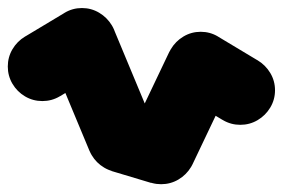

<svg xmlns="http://www.w3.org/2000/svg" viewBox="-57 -388 715 485"><path d="M-37.3 -220Q-37.3 -196.3 -25.5 -176.3Q-13.7 -156.3 6.3 -144.5Q26.3 -132.7 50 -132.7Q73.7 -132.7 93.7 -144.5Q113.7 -156.3 125.7 -176.3Q137.7 -196.3 137.7 -220Q137.7 -243.7 125.7 -263.7Q113.7 -283.7 93.7 -295.7Q73.7 -307.7 50 -307.7Q26.3 -307.7 6.3 -295.7Q-13.7 -283.7 -25.5 -263.7Q-37.3 -243.7 -37.3 -220Z M5.3 -295 94.7 -145 194.7 -205 105.3 -355Z M62.7 -280Q62.7 -256.3 74.5 -236.3Q86.3 -216.3 106.3 -204.5Q126.3 -192.7 150 -192.7Q173.7 -192.7 193.7 -204.5Q213.7 -216.3 225.7 -236.3Q237.7 -256.3 237.7 -280Q237.7 -303.7 225.7 -323.7Q213.7 -343.7 193.7 -355.7Q173.7 -367.7 150 -367.7Q126.3 -367.7 106.3 -355.7Q86.3 -343.7 74.5 -323.7Q62.7 -303.7 62.7 -280Z M230.7 -313.7 69.3 -246.3 169.3 -6.3 330.7 -73.7Z M162.7 -40Q162.7 -16.3 174.5 3.7Q186.3 23.7 206.3 35.5Q226.3 47.3 250 47.3Q273.7 47.3 293.7 35.5Q313.7 23.7 325.7 3.7Q337.7 -16.3 337.7 -40Q337.7 -63.7 325.7 -83.7Q313.7 -103.7 293.7 -115.7Q273.7 -127.7 250 -127.7Q226.3 -127.7 206.3 -115.7Q186.3 -103.7 174.5 -83.7Q162.7 -63.7 162.7 -40Z M275.3 -124 224.7 44 324.7 74 375.3 -94Z M262.7 -10Q262.7 13.7 274.5 33.7Q286.3 53.7 306.3 65.5Q326.3 77.3 350 77.3Q373.7 77.3 393.7 65.5Q413.7 53.7 425.7 33.7Q437.7 13.7 437.7 -10Q437.7 -33.7 425.7 -53.7Q413.7 -73.7 393.7 -85.7Q373.7 -97.7 350 -97.7Q326.3 -97.7 306.3 -85.7Q286.3 -73.7 274.5 -53.7Q262.7 -33.7 262.7 -10Z M271 -47.7 429 27.7 529 -182.3 371 -257.7Z M362.7 -220Q362.7 -196.3 374.5 -176.3Q386.3 -156.3 406.3 -144.5Q426.3 -132.7 450 -132.7Q473.7 -132.7 493.7 -144.5Q513.7 -156.3 525.7 -176.3Q537.7 -196.3 537.7 -220Q537.7 -243.7 525.7 -263.7Q513.7 -283.7 493.7 -295.7Q473.7 -307.7 450 -307.7Q426.3 -307.7 406.3 -295.7Q386.3 -283.7 374.5 -263.7Q362.7 -243.7 362.7 -220Z M494.7 -295 405.3 -145 505.3 -85 594.7 -235Z M462.7 -160Q462.7 -136.3 474.5 -116.3Q486.3 -96.3 506.3 -84.5Q526.3 -72.7 550 -72.7Q573.7 -72.7 593.7 -84.5Q613.7 -96.3 625.7 -116.3Q637.7 -136.3 637.7 -160Q637.7 -183.7 625.7 -203.7Q613.7 -223.7 593.7 -235.7Q573.7 -247.7 550 -247.7Q526.3 -247.7 506.3 -235.7Q486.3 -223.7 474.5 -203.7Q462.7 -183.7 462.7 -160Z"/></svg>

Font: Linefont Thin
Style: Regular
Weight: 100
Monospace: yes
Version: Version 3.002;gftools[0.9.33]